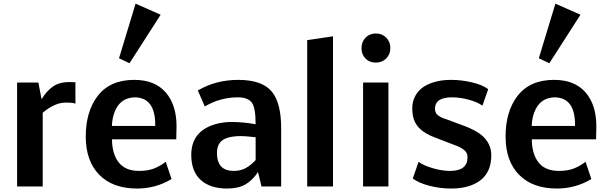

<svg xmlns="http://www.w3.org/2000/svg" viewBox="-20 -1038 3381 1069"><path d="M345.7 -466.8Q284.7 -466.8 217.8 -410.2V0H75.2V-578.6H193.8L211.4 -485.4Q238.8 -530.8 274.4 -555.9Q310.1 -581.1 365.2 -581.1Q376.5 -581.1 399.9 -580.1V-460.9Q386.2 -466.8 345.7 -466.8Z M457.5 0ZM754.4 -86.4Q801.3 -86.4 835.4 -99.1Q869.6 -111.8 902.8 -137.2L935.1 -41Q846.7 11.7 743.2 11.7Q607.9 11.7 532.7 -64.9Q457.5 -141.6 457.5 -277.3Q457.5 -417.5 523.9 -503.9Q592.8 -593.3 727.5 -593.3Q841.8 -593.3 902.3 -523.9Q962.9 -454.6 962.9 -334.5Q962.9 -297.4 961.4 -262.2H603.5Q604.5 -178.7 641.8 -132.6Q679.2 -86.4 754.4 -86.4ZM844.2 -343.8Q844.2 -494.1 731 -496.1Q668.9 -494.1 637.5 -450.4Q606 -406.7 603 -336.9H844.2ZM642.6 -713.4 734.9 -1017.6 874.5 -956.1 701.2 -686Z M1403.3 -346.2Q1403.3 -443.8 1379.4 -470.2Q1356 -496.1 1304.7 -496.1Q1207 -496.1 1120.1 -445.3L1081.5 -534.2Q1181.2 -593.3 1308.1 -593.3Q1440.9 -592.8 1494.6 -526.4Q1545.4 -462.9 1545.4 -325.2V0H1436L1416.5 -80.1Q1386.2 -34.2 1346.4 -11.2Q1306.6 11.7 1244.6 11.7Q1149.9 11.7 1097.4 -36.1Q1044.9 -84 1044.9 -175.8Q1045.4 -306.6 1176.3 -345.7Q1214.4 -357.4 1261.2 -358.9Q1337.4 -358.9 1403.3 -346.2ZM1403.3 -273.9 1369.6 -277.3 1348.1 -279.3Q1333.5 -280.3 1318.1 -280.3Q1302.7 -280.3 1283.2 -278.3Q1263.7 -276.4 1244.9 -270.3Q1226.1 -264.2 1214.4 -253.9Q1188 -231.4 1188 -186.5Q1188 -86.4 1281.2 -86.4Q1319.8 -86.4 1348.4 -102.3Q1377 -118.2 1403.3 -146.5Z M1834 0H1690.4V-814.5L1834 -835.9Z M2001.5 0V-578.6H2142.6V0ZM2153.3 -770.5Q2153.3 -735.8 2130.4 -712.6Q2107.4 -689.5 2072.3 -689.5Q2037.1 -689.5 2014.9 -712.2Q1992.7 -734.9 1992.7 -770Q1992.7 -805.2 2015.4 -828.4Q2038.1 -851.6 2072.8 -851.6Q2107.4 -851.6 2130.4 -828.4Q2153.3 -805.2 2153.3 -770.5Z M2485.8 -86.4Q2583 -86.4 2583 -162.1Q2583.5 -189.5 2560.1 -206.1Q2539.6 -220.7 2513.2 -229.5L2399.4 -273.4Q2307.1 -307.6 2284.7 -372.1Q2275.4 -398.4 2275.4 -436Q2275.4 -473.6 2292.7 -505.1Q2310.1 -536.6 2340.3 -555.7Q2400.4 -593.3 2491.7 -593.3Q2549.8 -593.3 2608.4 -579.3Q2667 -565.4 2698.2 -541.5L2666 -449.7Q2639.6 -469.2 2590.6 -482.7Q2541.5 -496.1 2497.1 -496.1Q2401.9 -496.1 2401.9 -432.6Q2401.9 -408.2 2419.4 -395.5Q2440.4 -380.4 2460.9 -375.5L2554.7 -340.8Q2647 -307.6 2681.6 -265.6Q2715.3 -225.6 2715.3 -174.3Q2715.3 -123 2698.2 -87.9Q2681.2 -52.7 2650.9 -31.2Q2590.8 11.7 2492.7 11.7Q2430.7 11.7 2371.6 -3.4Q2312.5 -18.6 2278.3 -43.9L2310.5 -137.2Q2336.9 -116.7 2389.2 -101.6Q2441.4 -86.4 2485.8 -86.4Z M2794.9 0ZM3091.8 -86.4Q3138.7 -86.4 3172.9 -99.1Q3207 -111.8 3240.2 -137.2L3272.5 -41Q3184.1 11.7 3080.6 11.7Q2945.3 11.7 2870.1 -64.9Q2794.9 -141.6 2794.9 -277.3Q2794.9 -417.5 2861.3 -503.9Q2930.2 -593.3 3064.9 -593.3Q3179.2 -593.3 3239.7 -523.9Q3300.3 -454.6 3300.3 -334.5Q3300.3 -297.4 3298.8 -262.2H2940.9Q2941.9 -178.7 2979.2 -132.6Q3016.6 -86.4 3091.8 -86.4ZM3181.6 -343.8Q3181.6 -494.1 3068.4 -496.1Q3006.3 -494.1 2974.9 -450.4Q2943.4 -406.7 2940.4 -336.9H3181.6ZM2980 -713.4 3072.3 -1017.6 3211.9 -956.1 3038.6 -686Z"/></svg>

Font: Dhyana
Style: Bold
Weight: 700
Foundry: Vernon Adams
Version: Version 1.002; ttfautohint (v0.8.51-6076)